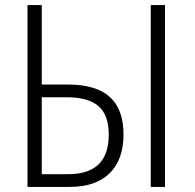

<svg xmlns="http://www.w3.org/2000/svg" viewBox="-20 -734 764 754"><path d="M88 -714H144V-402H247Q357 -402 411 -353.5Q465 -305 465 -206Q465 -107 410.5 -53.5Q356 0 253 0H88ZM572 -714H628V0H572ZM248 -50Q407 -50 407 -205Q407 -283 366.5 -317.5Q326 -352 243 -352H144V-50Z"/></svg>

Font: Noto Sans UI NarrowLight
Style: Regular
Weight: 300
Width: 4
Designer: Monotype Design Team
Foundry: Monotype Imaging Inc.
Version: Version 1.001